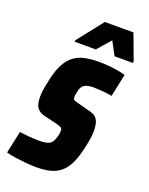

<svg xmlns="http://www.w3.org/2000/svg" viewBox="-153 -760 650 838"><g transform="rotate(20 171.5 -341.0)"><path d="M122 8Q98 8 71.5 5.5Q45 3 21 -0.5Q-3 -4 -20 -9L2 -112Q12 -111 23.5 -109.5Q35 -108 47.5 -107Q60 -106 71.5 -105.5Q83 -105 93 -105Q111 -105 124.5 -107.5Q138 -110 147 -117.5Q156 -125 160 -139Q163 -147 165.5 -156.5Q168 -166 168 -178Q168 -189 161.5 -192.5Q155 -196 141 -200L75 -216Q54 -222 43 -237.5Q32 -253 32 -288Q32 -308 36 -329.5Q40 -351 44 -369Q54 -415 69.5 -444.5Q85 -474 107 -490Q129 -506 157.5 -512Q186 -518 221 -518Q242 -518 265.5 -516Q289 -514 310.5 -510.5Q332 -507 346 -502L324 -397Q310 -400 293.5 -401.5Q277 -403 262.5 -404Q248 -405 237 -405Q221 -405 209.5 -402Q198 -399 190.5 -392Q183 -385 179 -372Q178 -365 175.5 -356Q173 -347 173 -336Q173 -327 178 -324Q183 -321 195 -318L248 -304Q262 -301 275 -295Q288 -289 296 -273Q304 -257 304 -223Q304 -210 301 -190Q298 -170 293 -149Q283 -101 268.5 -70.5Q254 -40 233.5 -23Q213 -6 185.5 1Q158 8 122 8ZM91 -564 93 -572 186 -690H319L363 -572L362 -564H277L244 -626L190 -564Z"/></g></svg>

Font: Saira Condensed ExtraBold
Style: Italic
Weight: 800
Width: 3
Italic angle: -12°
Designer: Hector Gatti with collaboration of the Omnibus-Type team
Foundry: Omnibus-Type
Version: Version 1.101